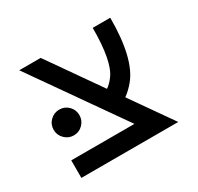

<svg xmlns="http://www.w3.org/2000/svg" viewBox="-106 -572 714 694"><g transform="rotate(-30 251.0 -224.5)"><path d="M312.5 -73.2 48.8 -449.2H138.2L290 -232.4Q306.2 -243.7 319.8 -262.2Q355.5 -309.1 355.5 -449.2H428.7Q428.7 -278.8 371.6 -210.4Q353 -188 332 -172.9L453.1 0H48.8V-73.2ZM102.5 -146.5Q80.6 -146.5 64.7 -162.4Q48.8 -178.2 48.8 -200.2Q48.8 -222.7 64.7 -238.3Q80.6 -253.9 102.5 -253.9Q125 -253.9 140.6 -238.3Q156.2 -222.7 156.2 -200.2Q156.2 -178.2 140.6 -162.4Q125 -146.5 102.5 -146.5Z"/></g></svg>

Font: Catrinity
Style: Regular
Weight: 400
Designer: Alexander Lange
Foundry: High-Logic / Made with FontCreator
Version: Version 2.090;May 20, 2024;FontCreator 15.0.0.2974 64-bit